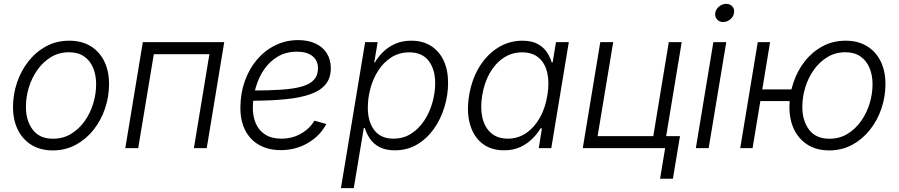

<svg xmlns="http://www.w3.org/2000/svg" viewBox="-20 -756 4587 980"><path d="M249 11.7Q186.5 11.7 141.1 -16.1Q95.7 -43.9 71 -93.8Q46.4 -143.6 46.4 -210Q46.4 -273.4 66.7 -334Q86.9 -394.5 125 -442.9Q163.1 -491.2 215.8 -519.8Q268.6 -548.3 334 -548.3Q396.5 -548.3 441.9 -520.8Q487.3 -493.2 512 -443.4Q536.6 -393.6 536.6 -327.1Q536.6 -262.7 516.1 -202.1Q495.6 -141.6 457.5 -93.5Q419.4 -45.4 366.7 -16.8Q314 11.7 249 11.7ZM250.5 -47.9Q302.2 -47.9 343 -72.8Q383.8 -97.7 412.4 -138.2Q440.9 -178.7 455.8 -227.8Q470.7 -276.9 470.7 -325.7Q470.7 -373 455.3 -409.9Q439.9 -446.8 409.2 -468Q378.4 -489.3 332 -489.3Q281.2 -489.3 240.7 -464.8Q200.2 -440.4 171.4 -399.9Q142.6 -359.4 127.4 -310.1Q112.3 -260.7 112.3 -210.4Q112.3 -139.6 147.2 -93.8Q182.1 -47.9 250.5 -47.9Z M1124.5 -541 1035.2 0H969.7L1048.8 -479.5H765.1L685.5 0H619.6L709 -541Z M1412.6 10.3Q1350.1 10.3 1303.7 -15.6Q1257.3 -41.5 1232.2 -89.8Q1207 -138.2 1207 -205.6Q1207 -278.3 1229.2 -341.3Q1251.5 -404.3 1291.5 -451.4Q1331.5 -498.5 1385.3 -524.9Q1439 -551.3 1501.5 -551.3Q1553.2 -551.3 1590.6 -533.7Q1627.9 -516.1 1648.2 -483.9Q1668.5 -451.7 1668.5 -407.7Q1668.5 -358.4 1642.6 -326.2Q1616.7 -293.9 1564.9 -275.4Q1513.2 -256.8 1435.3 -249.3Q1357.4 -241.7 1253.9 -241.7L1261.7 -293.9Q1351.6 -293.9 1416.3 -298.3Q1481 -302.7 1522.2 -314.9Q1563.5 -327.1 1583.3 -349.6Q1603 -372.1 1603 -408.2Q1603 -447.3 1574.7 -469.7Q1546.4 -492.2 1495.6 -492.2Q1439.5 -492.2 1397.2 -466.8Q1355 -441.4 1326.9 -399.7Q1298.8 -357.9 1284.7 -307.1Q1270.5 -256.3 1270.5 -205.1Q1270.5 -160.6 1286.1 -125Q1301.8 -89.4 1334.2 -68.8Q1366.7 -48.3 1416.5 -48.3Q1471.2 -48.3 1515.6 -73.5Q1560.1 -98.6 1585 -140.1L1645.5 -123Q1613.8 -62.5 1551.5 -26.1Q1489.3 10.3 1412.6 10.3Z M1720.2 204.1 1843.8 -541H1907.7L1890.1 -437.5H1893.6Q1909.2 -464.8 1934.8 -490.2Q1960.4 -515.6 1996.3 -532Q2032.2 -548.3 2079.1 -548.3Q2137.7 -548.3 2179.7 -521.7Q2221.7 -495.1 2244.4 -447Q2267.1 -398.9 2267.1 -333Q2267.1 -271 2248.5 -209.7Q2230 -148.4 2194.8 -98.6Q2159.7 -48.8 2109.4 -18.8Q2059.1 11.2 1995.6 11.2Q1946.8 11.2 1915.5 -6.1Q1884.3 -23.4 1866.9 -49.8Q1849.6 -76.2 1842.3 -103H1836.9L1785.6 204.1ZM1987.8 -48.3Q2039.1 -48.3 2078.6 -73.7Q2118.2 -99.1 2145.5 -140.6Q2172.9 -182.1 2187 -232.2Q2201.2 -282.2 2201.2 -331.5Q2201.2 -401.9 2168 -445.3Q2134.8 -488.8 2069.3 -488.8Q2018.1 -488.8 1978.5 -463.9Q1939 -439 1911.9 -397.7Q1884.8 -356.4 1871.1 -306.4Q1857.4 -256.3 1857.4 -206.1Q1857.4 -134.8 1890.6 -91.6Q1923.8 -48.3 1987.8 -48.3Z M2552.7 11.2Q2485.8 11.2 2441.2 -23.9Q2396.5 -59.1 2378.7 -122.6Q2360.8 -186 2374.5 -269.5Q2388.7 -353.5 2427.5 -416Q2466.3 -478.5 2522.9 -513.4Q2579.6 -548.3 2646 -548.3Q2693.8 -548.3 2724.4 -531.5Q2754.9 -514.6 2771.7 -489.3Q2788.6 -463.9 2795.9 -437.5H2800.8L2817.9 -541H2883.3L2793.9 0H2730L2746.1 -101.1H2739.7Q2723.1 -74.2 2697.5 -48.3Q2671.9 -22.5 2636 -5.6Q2600.1 11.2 2552.7 11.2ZM2571.8 -48.3Q2624 -48.3 2665.8 -76.9Q2707.5 -105.5 2735.6 -155.3Q2763.7 -205.1 2773.9 -270Q2784.7 -335 2773.4 -384.3Q2762.2 -433.6 2729.7 -461.2Q2697.3 -488.8 2645 -488.8Q2591.8 -488.8 2549.6 -460.2Q2507.3 -431.6 2479.5 -382.3Q2451.7 -333 2441.4 -270Q2430.7 -206.5 2442.1 -156.2Q2453.6 -106 2486.3 -77.1Q2519 -48.3 2571.8 -48.3Z M2954.6 0 3043.9 -541H3109.9L3030.3 -61H3314.5L3393.6 -541H3459.5L3370.1 0ZM3349.1 156.2 3375 0H3333L3342.8 -61H3450.7L3414.6 156.2Z M3531.7 0 3621.1 -541H3687L3597.2 0ZM3670.9 -643.6Q3651.4 -643.6 3639.6 -657.2Q3627.9 -670.9 3630.9 -689.9Q3633.8 -709.5 3650.4 -722.9Q3667 -736.3 3686.5 -736.3Q3706.5 -736.3 3718.3 -722.9Q3730 -709.5 3726.6 -689.9Q3723.6 -670.9 3707.3 -657.2Q3690.9 -643.6 3670.9 -643.6Z M3758.3 0 3847.7 -541H3910.6L3821.3 0ZM3845.2 -240.2 3855.5 -299.8H4053.2L4043.5 -240.2ZM4211.9 11.7Q4149.4 11.7 4104 -16.1Q4058.6 -43.9 4033.9 -93.8Q4009.3 -143.6 4009.3 -210Q4009.3 -273.4 4029.5 -334Q4049.8 -394.5 4087.6 -442.9Q4125.5 -491.2 4178.5 -519.8Q4231.4 -548.3 4296.9 -548.3Q4358.9 -548.3 4404.5 -520.8Q4450.2 -493.2 4474.9 -443.4Q4499.5 -393.6 4499.5 -327.1Q4499.5 -262.7 4479 -202.1Q4458.5 -141.6 4420.4 -93.5Q4382.3 -45.4 4329.6 -16.8Q4276.9 11.7 4211.9 11.7ZM4213.4 -47.9Q4265.1 -47.9 4305.9 -72.8Q4346.7 -97.7 4375.2 -138.2Q4403.8 -178.7 4418.7 -227.8Q4433.6 -276.9 4433.6 -325.7Q4433.6 -373 4418 -409.9Q4402.3 -446.8 4371.6 -468Q4340.8 -489.3 4294.9 -489.3Q4244.1 -489.3 4203.6 -464.8Q4163.1 -440.4 4134.3 -399.9Q4105.5 -359.4 4090.3 -310.1Q4075.2 -260.7 4075.2 -210.4Q4075.2 -139.6 4109.9 -93.8Q4144.5 -47.9 4213.4 -47.9Z"/></svg>

Font: Inter 17pt Light
Style: Italic
Weight: 300
Italic angle: -9.3988°
Version: Version 4.001;git-66647c0bb